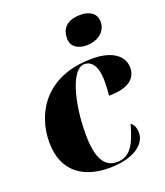

<svg xmlns="http://www.w3.org/2000/svg" viewBox="-143 -874 845 982"><g transform="rotate(-20 279.0 -383.5)"><path d="M389 -619C444 -619 496 -651 496 -708C496 -759 454 -777 409 -777C356 -777 305 -756 305 -686C305 -640 342 -619 389 -619ZM283 10C421 10 486 -49 486 -107C486 -141 473 -158 461 -165C433 -62 402 -5 330 -5C265 -5 227 -57 227 -195C227 -368 274 -533 342 -533C378 -533 411 -506 411 -415C411 -388 410 -365 407 -338C518 -338 558 -381 558 -436C558 -499 501 -546 390 -546C131 -546 38 -370 38 -219C38 -54 147 10 283 10Z"/></g></svg>

Font: Noto Serif Display Black
Style: Italic
Weight: 900
Italic angle: -12°
Designer: Monotype Design Team
Foundry: Monotype Imaging Inc.
Version: Version 2.009